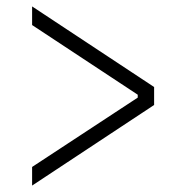

<svg xmlns="http://www.w3.org/2000/svg" viewBox="-20 -586 580 598"><path d="M80 -66 409 -282V-291L80 -508V-566L460 -315V-259L80 -8Z"/></svg>

Font: IBM Plex Sans Cond Light
Style: Regular
Weight: 300
Width: 3
Designer: Mike Abbink, Paul van der Laan, Pieter van Rosmalen
Foundry: Bold Monday
Version: Version 1.3